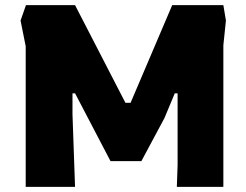

<svg xmlns="http://www.w3.org/2000/svg" viewBox="-20 -727 959 747"><path d="M80 0V-547L60 -647L81 -707H272L468 -327H488L650 -707H849L859 -647L849 -551V0H668L671 -85V-364H660L620 -268L530 -100H410L272 -364H262V-283L272 0Z"/></svg>

Font: Rowdies
Style: Regular
Weight: 400
Designer: Jaikishan Patel
Version: Version 1.000; ttfautohint (v1.8.3)